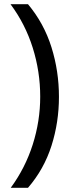

<svg xmlns="http://www.w3.org/2000/svg" viewBox="-20 -734 340 912"><path d="M260 -274Q260 -153 224.5 -41.5Q189 70 113 158H31Q100 64 135.5 -47.5Q171 -159 171 -275Q171 -394 135.5 -507Q100 -620 30 -714H113Q189 -623 224.5 -509.5Q260 -396 260 -274Z"/></svg>

Font: Noto Sans Tifinagh Ghat
Style: Regular
Weight: 400
Designer: JamraPatel
Foundry: JamraPatel LLC
Version: Version 2.006; ttfautohint (v1.8.4.7-5d5b)